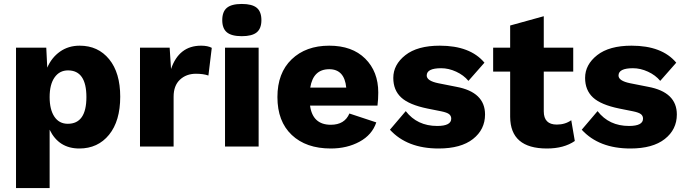

<svg xmlns="http://www.w3.org/2000/svg" viewBox="-20 -741 3470 971"><path d="M383 -510Q476 -510 532 -441.5Q588 -373 588 -252Q588 -129 531.5 -59.5Q475 10 381 10Q277 10 231 -85V210H61V-500H214L219 -399Q241 -450 283.5 -480Q326 -510 383 -510ZM323 -115Q417 -115 417 -250Q417 -385 324 -385Q281 -385 256 -349.5Q231 -314 231 -250Q231 -187 255 -151Q279 -115 323 -115Z M688 0V-500H838L845 -392Q885 -510 997 -510Q1031 -510 1051 -499L1034 -359Q1009 -368 971 -368Q922 -368 890 -338Q858 -308 858 -252V0Z M1104 -639Q1104 -682 1127.5 -701.5Q1151 -721 1203 -721Q1255 -721 1278.5 -701.5Q1302 -682 1302 -639Q1302 -597 1278.5 -577.5Q1255 -558 1203 -558Q1151 -558 1127.5 -577.5Q1104 -597 1104 -639ZM1288 -500V0H1118V-500Z M1893 -273Q1893 -239 1889 -207H1548Q1561 -110 1653 -110Q1723 -110 1747 -167L1883 -122Q1862 -59 1798.5 -24.5Q1735 10 1653 10Q1528 10 1455.5 -58.5Q1383 -127 1383 -250Q1383 -372 1455 -441Q1527 -510 1645 -510Q1761 -510 1827 -444.5Q1893 -379 1893 -273ZM1645 -391Q1564 -391 1549 -298H1731Q1722 -391 1645 -391Z M2198 10Q2039 10 1952 -85L2032 -179Q2090 -104 2191 -104Q2262 -104 2262 -141Q2262 -155 2251.5 -163.5Q2241 -172 2212 -178L2142 -192Q2049 -211 2009 -248Q1969 -285 1969 -347Q1969 -414 2030 -462Q2091 -510 2204 -510Q2358 -510 2430 -424L2349 -332Q2325 -361 2287 -378.5Q2249 -396 2211 -396Q2138 -396 2138 -359Q2138 -332 2197 -320L2288 -302Q2433 -275 2433 -162Q2433 -86 2372 -38Q2311 10 2198 10Z M2869 -133 2887 -28Q2832 10 2746 10Q2561 10 2560 -150V-379H2474V-500H2560V-612L2730 -659V-500H2879V-379H2730V-178Q2730 -111 2796 -111Q2838 -111 2869 -133Z M3168 10Q3009 10 2922 -85L3002 -179Q3060 -104 3161 -104Q3232 -104 3232 -141Q3232 -155 3221.5 -163.5Q3211 -172 3182 -178L3112 -192Q3019 -211 2979 -248Q2939 -285 2939 -347Q2939 -414 3000 -462Q3061 -510 3174 -510Q3328 -510 3400 -424L3319 -332Q3295 -361 3257 -378.5Q3219 -396 3181 -396Q3108 -396 3108 -359Q3108 -332 3167 -320L3258 -302Q3403 -275 3403 -162Q3403 -86 3342 -38Q3281 10 3168 10Z"/></svg>

Font: Elaine Sans
Style: Bold
Weight: 700
Designer: Wei Huang
Foundry: Wei Huang
Version: Version 2.001;December 24, 2019;FontCreator 12.0.0.2547 64-b